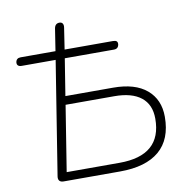

<svg xmlns="http://www.w3.org/2000/svg" viewBox="-80 -790 866 869"><g transform="rotate(-10 353.5 -355.5)"><path d="M120 -27 203 -548H47Q36 -548 30.5 -553Q25 -558 26 -568Q29 -587 49 -587H218L206 -567L225 -689Q227 -700 233 -705.5Q239 -711 249 -711Q259 -711 263.5 -704Q268 -697 266 -685L248 -567L242 -587H473Q485 -587 490 -582.5Q495 -578 494 -568Q491 -548 471 -548H245L218 -379H437Q538 -379 591.5 -333.5Q645 -288 645 -209Q645 -105 583 -52.5Q521 0 403 0H143Q130 0 124 -7Q118 -14 120 -27ZM601 -208Q601 -273 558.5 -306.5Q516 -340 436 -340H212L164 -39H407Q601 -39 601 -208Z"/></g></svg>

Font: SN Pro Thin
Style: Italic
Weight: 200
Italic angle: -9°
Designer: Tobias Whetton
Foundry: Supernotes
Version: Version 1.003;Glyphs 3.3 (3324)